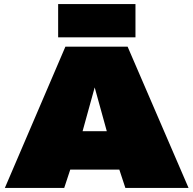

<svg xmlns="http://www.w3.org/2000/svg" viewBox="-20 -931 958 951"><path d="M4 0 304 -700H612L914 0H601L571 -91H328L298 0ZM389 -281H509L449 -498ZM268 -746V-911H651V-746Z"/></svg>

Font: Georama Extended Black
Style: Regular
Weight: 900
Width: 7
Designer: Jean-Baptiste Levee
Foundry: Production Type
Version: Version 1.000